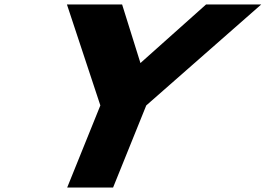

<svg xmlns="http://www.w3.org/2000/svg" viewBox="-20 -845 1197 865"><path d="M281.5 -825 432.1 -370 282.6 0H489.4L638.9 -370L1157.1 -825H908.5L612.7 -561L530.1 -825Z"/></svg>

Font: Hussar
Style: BdWideOblFour
Weight: 700
Foundry: Cannot Into Space Fonts
Version: Version 2.00